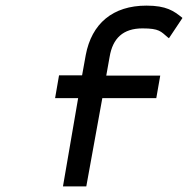

<svg xmlns="http://www.w3.org/2000/svg" viewBox="-20 -663 688 683"><path d="M627 -601C598 -624 572 -643 501 -643C381 -643 306 -579 285 -467L272 -395H190L176 -314H258L204 0H287L344 -314H536L550 -394H358L370 -461C381 -527 418 -562 487 -562C547 -562 552 -551 577 -530L581 -527L629 -599Z"/></svg>

Font: Charger Monospace
Style: Regular
Weight: 400
Designer: Jasper
Foundry: Cannot Into Space Fonts
Version: Version 0.980